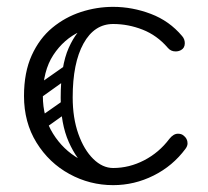

<svg xmlns="http://www.w3.org/2000/svg" viewBox="-20 -530 607 560"><path d="M508 -384Q501 -380 492 -380Q478 -380 469 -391Q438 -427 396 -443.5Q354 -460 310 -460Q261 -460 213.5 -438Q166 -416 135.5 -369.5Q105 -323 105 -250Q105 -188 134.5 -140.5Q164 -93 211 -66.5Q258 -40 310 -40Q357 -40 400.5 -62.5Q444 -85 474 -125Q486 -140 499 -140Q509 -140 515 -135Q527 -126 527 -112Q527 -104 521 -96Q484 -46 428 -18Q372 10 310 10Q242 10 182.5 -22.5Q123 -55 86.5 -114Q50 -173 50 -250Q50 -319 72.5 -368.5Q95 -418 132.5 -449Q170 -480 216 -495Q262 -510 310 -510Q366 -510 420 -489.5Q474 -469 511 -425Q519 -416 519 -404Q519 -390 508 -384ZM81 -157Q71 -172 85 -181L162 -235Q177 -245 186 -231Q197 -216 183 -207L106 -152Q100 -148 93 -149Q86 -150 81 -157ZM81 -255Q71 -270 85 -279L162 -333Q177 -343 186 -329Q197 -314 183 -305L106 -250Q100 -246 93 -247Q86 -248 81 -255ZM307 -6Q273 -8 238.5 -35.5Q204 -63 180.5 -116Q157 -169 157 -245Q157 -338 180.5 -390.5Q204 -443 238.5 -464.5Q273 -486 307 -486L310 -460Q255 -460 223.5 -403Q192 -346 192 -246Q192 -186 208.5 -139.5Q225 -93 252 -66.5Q279 -40 310 -40Z"/></svg>

Font: Nsibidi Libre Uzo
Style: Regular
Weight: 400
Designer: Oluwaseun Badejo
Version: Version 1.021